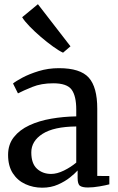

<svg xmlns="http://www.w3.org/2000/svg" viewBox="-20 -883 560 914"><path d="M18.5 -145.5Q18.5 -195.5 46 -230.2Q73.5 -265 119.8 -286.5Q166 -308 224 -318Q282 -328 343 -329V-361.5Q343 -426 321 -456.2Q299 -486.5 233.5 -486.5Q176.5 -486.5 133.5 -469Q90.5 -451.5 65.5 -438.5L42 -485.5Q53.5 -495.5 86 -513Q118.5 -530.5 164 -544.5Q209.5 -558.5 260.5 -558.5Q362 -558.5 402.5 -513.5Q443 -468.5 443 -365.5V-45.5L500.5 -45V-5.5Q484 -1 454 4.2Q424 9.5 398.5 9.5Q372 9.5 360.8 1.5Q349.5 -6.5 349.5 -35.5V-71.5Q337.5 -58 313.8 -38.8Q290 -19.5 256.2 -4.5Q222.5 10.5 181 10.5Q138 10.5 100.8 -6.5Q63.5 -23.5 41 -58.2Q18.5 -93 18.5 -145.5ZM223.5 -55Q251.5 -55 284.5 -71.2Q317.5 -87.5 343 -109V-281Q236 -280 182.5 -245.8Q129 -211.5 129 -157.5Q129 -104.5 156 -79.8Q183 -55 223.5 -55ZM279.5 -632.5Q260 -641.5 232 -661.8Q204 -682 174.5 -707.2Q145 -732.5 120.8 -757.5Q96.5 -782.5 85.5 -801L160.5 -863L315.5 -662.5L280.5 -632.5Z"/></svg>

Font: Merriweather Text
Style: Regular
Weight: 400
Designer: Eben Sorkin
Foundry: Eben Sorkin
Version: Version 2.100; ttfautohint (v1.7.19-72a1) -l 8 -r 50 -G 200 